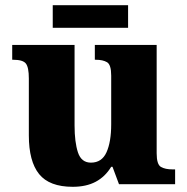

<svg xmlns="http://www.w3.org/2000/svg" viewBox="-20 -709 720 739"><path d="M260 10Q170 10 130.5 -39Q91 -88 91 -188V-407Q91 -450 79.5 -464.5Q68 -479 31 -479H27V-536H267V-226Q267 -162 280 -122.5Q293 -83 330 -83Q372 -83 390 -123Q408 -163 408 -231V-418Q408 -460 392 -469.5Q376 -479 349 -479H345V-536H583V-119Q583 -76 599.5 -66.5Q616 -57 644 -57H654V0H438L413 -67H408Q385 -29 348.5 -9.5Q312 10 260 10ZM183 -602V-689H473V-602Z"/></svg>

Font: Noto Serif Devanagari ExtraBold
Style: Regular
Weight: 800
Designer: Universal Thirst, Indian Type Foundry and the Monotype Design Team
Foundry: Monotype Imaging Inc.
Version: Version 2.004; ttfautohint (v1.8.4.7-5d5b)